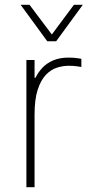

<svg xmlns="http://www.w3.org/2000/svg" viewBox="-20 -780 414 800"><path d="M124 0H90V-530H124V-456H128Q139 -479 157 -498Q175 -517 202 -528.5Q229 -540 266 -540Q287 -540 303 -537.5Q319 -535 319 -535V-501Q319 -501 302.5 -503.5Q286 -506 267 -506Q242 -506 217 -498Q192 -490 171 -468Q150 -446 137 -406Q124 -366 124 -302ZM214 -608H177L66 -760H103L206 -623H186L288 -760H325Z"/></svg>

Font: Be Vietnam Pro Variable Thin
Style: Regular
Weight: 100
Designer: Lam Bao, Tony Le, Vietanh Nguyen
Foundry: Yellow Type Foundry
Version: Version 1.002